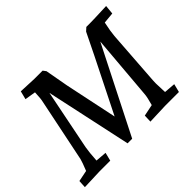

<svg xmlns="http://www.w3.org/2000/svg" viewBox="-146 -960 1214 1214"><g transform="rotate(-45 461.0 -352.5)"><path d="M7 -47 82 -62Q105 -119 110 -140L197 -563Q203 -586 205 -642L132 -654L146 -710Q244 -705 262 -705H336L351 -685L379 -530L453 -178L633 -538L705 -685L727 -705H758Q790 -705 884 -709L909 -710L903 -649L829 -642Q815 -577 812 -539L786 -169Q785 -161 785 -141Q785 -122 787 -86L788 -62L864 -56L850 0H726Q705 0 590 5L592 -47L670 -63Q685 -117 687 -140L724 -577L432 0H391L267 -575L186 -170Q179 -130 175 -62L250 -56L236 0H139Q114 0 4 5Z"/></g></svg>

Font: Andada Pro Medium
Style: Italic
Weight: 500
Italic angle: -7°
Designer: Carolina Giovagnoli
Foundry: Huerta Tipografica
Version: Version 3.005; ttfautohint (v1.8.4)